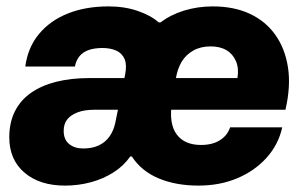

<svg xmlns="http://www.w3.org/2000/svg" viewBox="-20 -570 951 600"><path d="M183 10Q104 10 56.5 -30.5Q9 -71 9 -141Q9 -187 26.5 -222Q44 -257 77 -280Q110 -303 156 -314.5Q202 -326 258 -326H390L370 -227H274Q243 -227 221.5 -218.5Q200 -210 189.5 -196Q179 -182 179 -161Q179 -134 196 -120Q213 -106 240 -106Q269 -106 289.5 -116Q310 -126 322.5 -144Q335 -162 340 -185L371 -337Q377 -367 369.5 -385Q362 -403 344 -411.5Q326 -420 300 -420Q276 -420 258 -414Q240 -408 229 -395Q218 -382 214 -362H59Q67 -422 102 -464Q137 -506 192.5 -528Q248 -550 319 -550Q369 -550 410 -536Q451 -522 476 -500H482Q513 -524 555.5 -537Q598 -550 645 -550Q711 -550 760.5 -527Q810 -504 840.5 -461Q871 -418 880 -359Q889 -300 872 -227H492L507 -326H722Q727 -356 717.5 -378.5Q708 -401 688 -413Q668 -425 638 -425Q607 -425 584 -412Q561 -399 548 -377.5Q535 -356 530 -327L518 -253Q512 -217 516 -191.5Q520 -166 532.5 -149.5Q545 -133 564 -125Q583 -117 608 -117Q644 -117 667.5 -132Q691 -147 699 -172H862Q850 -118 813 -77Q776 -36 721.5 -13Q667 10 600 10Q530 10 476 -12.5Q422 -35 392 -81H387Q367 -52 335 -31.5Q303 -11 264 -0.5Q225 10 183 10Z"/></svg>

Font: Mona Sans ExtraLight ExtraBold
Style: Italic
Weight: 800
Italic angle: -11.6951°
Version: Version 2.000